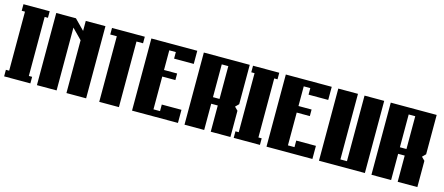

<svg xmlns="http://www.w3.org/2000/svg" viewBox="-38 -786 2616 1131"><g transform="rotate(15 1270.0 -220.0)"><path d="M0 -440H160V-400H140V-40H160V0H0V-40H20V-400H0Z M200 -440H320L380 -379V-440H500V0H380V-322L320 -383V0H200Z M540 -440H740V-400H700V0H580V-400H540Z M780 -440H1060V-360H940V-400H900V-280H980V-240H900V-40H940V-80H1060V0H780Z M1100 -440H1380V-200L1360 -180L1380 -160V0H1260V-160H1220V0H1100ZM1220 -400V-200H1260V-400Z M1400 -440H1560V-400H1540V-40H1560V0H1400V-40H1420V-400H1400Z M1600 -440H1880V-360H1760V-400H1720V-280H1800V-240H1720V-40H1760V-80H1880V0H1600Z M1920 -440H2040V-40H2080V-440H2200V0H1920Z M2240 -440H2520V-200L2500 -180L2520 -160V0H2400V-160H2360V0H2240ZM2360 -400V-200H2400V-400Z"/></g></svg>

Font: SOV_poster
Style: Bold
Weight: 700
Version: Version 1.00